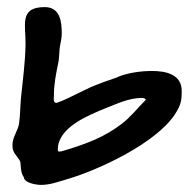

<svg xmlns="http://www.w3.org/2000/svg" viewBox="-20 -638 552 541"><path d="M52 -512C51 -460 44 -412 39 -361C37 -338 37 -315 34 -292C32 -271 15 -253 15 -229C15 -207 26 -202 36 -185C40 -178 36 -156 46 -140H47C47 -122 83 -117 96 -117C122 -117 148 -127 172 -134C260 -160 420 -235 473 -316C490 -343 492 -354 492 -382C492 -428 448 -438 409 -438C376 -438 341 -433 311 -421L310 -420C286 -412 261 -403 237 -393C220 -386 149 -348 137 -348L133 -351C130 -361 132 -361 132 -372C132 -401 138 -431 144 -460C148 -477 146 -496 150 -513C152 -523 154 -533 154 -544C154 -578 149 -618 106 -618C33 -618 53 -567 52 -512ZM143 -217C143 -279 229 -313 275 -332C308 -345 343 -362 379 -362C382 -362 384 -362 387 -361L391 -357C368 -334 349 -309 323 -289C273 -251 226 -234 168 -216C164 -215 153 -211 149 -211C147 -211 145 -211 144 -212C143 -214 143 -216 143 -217Z"/></svg>

Font: ChillLongCangKaiShu Bold
Style: Regular
Weight: 700
Version: Version 3.500;Glyphs 3.1.1 (3135)